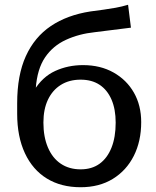

<svg xmlns="http://www.w3.org/2000/svg" viewBox="-20 -775 653 805"><path d="M318 10Q236 10 176.5 -26.5Q117 -63 84.5 -132.5Q52 -202 52 -298L84 -391L123 -396Q158 -453 211.5 -477.5Q265 -502 328 -502Q401 -502 456 -471Q511 -440 541.5 -386.5Q572 -333 572 -263Q572 -183 541 -121.5Q510 -60 453 -25Q396 10 318 10ZM318 -65Q365 -65 397.5 -88.5Q430 -112 447.5 -156Q465 -200 465 -261Q465 -317 447.5 -357.5Q430 -398 397.5 -419.5Q365 -441 318 -441Q270 -441 235 -419Q200 -397 181 -357Q162 -317 162 -261Q162 -201 181 -156.5Q200 -112 235 -88.5Q270 -65 318 -65ZM52 -298V-342Q52 -460 88.5 -540Q125 -620 193.5 -666Q262 -712 359 -727Q389 -731 414.5 -734.5Q440 -738 465 -742.5Q490 -747 517 -755L529 -659Q483 -653 449 -649Q415 -645 377 -640Q311 -633 256.5 -608Q202 -583 169 -534.5Q136 -486 130 -405L127 -335Z"/></svg>

Font: Libre Franklin Medium
Style: Regular
Weight: 500
Designer: Pablo Impallari, Rodrigo Fuenzalida, Nhung Nguyen
Foundry: Impallari Type
Version: Version 3.000